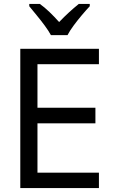

<svg xmlns="http://www.w3.org/2000/svg" viewBox="-20 -964 603 984"><path d="M84 0V-714H487V-635H172V-412H469V-332H172V-79H487V0ZM241 -784Q229 -806 209.5 -832.5Q190 -859 168.5 -885Q147 -911 130 -932V-944H184Q208 -927 233.5 -902.5Q259 -878 283 -851Q310 -879 334 -901Q358 -923 384 -944H440V-932Q422 -913 400 -887Q378 -861 358 -834Q338 -807 326 -784Z"/></svg>

Font: Noto Sans Mono SemiCondensed
Style: Regular
Weight: 400
Width: 4
Designer: Monotype Design Team
Foundry: Monotype Imaging Inc.
Version: Version 2.014